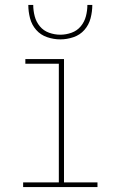

<svg xmlns="http://www.w3.org/2000/svg" viewBox="-20 -760 490 780"><path d="M74 0V-19H219V-501H83V-520H240V-19H376V0ZM225 -600Q198 -600 171.5 -609Q145 -618 127 -638.5Q109 -659 102 -686Q95 -713 95 -740H115Q115 -717 121 -694Q127 -671 142 -653Q157 -635 179.5 -627Q202 -619 225 -619Q248 -619 270.5 -627Q293 -635 308 -653Q323 -671 329 -694Q335 -717 335 -740H355Q355 -713 348 -686Q341 -659 323 -638.5Q305 -618 278.5 -609Q252 -600 225 -600Z"/></svg>

Font: Zed Sans Thin Extended
Style: Regular
Weight: 100
Width: 7
Designer: Belleve Invis
Foundry: Belleve Invis
Version: Version 1.0.0; ttfautohint (v1.8.4)